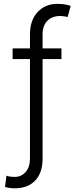

<svg xmlns="http://www.w3.org/2000/svg" viewBox="-20 -780 396 1004"><path d="M301.3 -526.9V-471.2H202.6V50.3Q202.6 123.5 164.1 164.1Q125.5 204.6 58.1 204.6Q27.8 204.6 6.3 197.3L13.7 138.7Q29.3 145 58.1 145Q91.8 145 114.3 119.1Q136.7 93.3 136.7 50.3V-471.2H45.9V-526.9H136.7V-599.6Q136.7 -674.3 176.8 -717Q216.8 -759.8 279.3 -759.8Q321.3 -759.8 349.6 -749L333.5 -690.9Q316.4 -696.3 294.9 -696.3Q252.4 -696.3 227.5 -671.1Q202.6 -646 202.6 -599.6V-526.9Z"/></svg>

Font: Interop Light
Style: Regular
Weight: 300
Designer: Rasmus Andersson, Google, Jang Haemin
Foundry: jhaemin
Version: Version 1.007